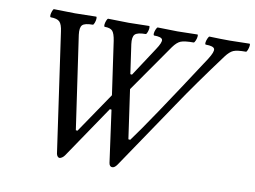

<svg xmlns="http://www.w3.org/2000/svg" viewBox="-74 -777 1196 900"><g transform="rotate(10 523.5 -327.0)"><path d="M259.8 14.2Q254.9 14.2 250.7 9.3Q246.6 4.4 245.1 -2.9L164.1 -569.8Q159.7 -604 147.7 -616Q135.7 -627.9 105 -627.9Q101.1 -629.4 101.8 -638.2Q102.5 -647 106.4 -657.5Q110.4 -668 113.8 -668Q186 -666 213.9 -666Q242.7 -666 314.9 -668Q317.9 -666.5 317.4 -657.7Q316.9 -648.9 313 -638.4Q309.1 -627.9 305.2 -627.9Q267.1 -627.9 255.9 -616Q244.6 -604 249 -569.8L313 -127L320.8 -126L451.2 -317.9L415 -570.8Q409.7 -605 399.2 -616.5Q388.7 -627.9 361.8 -627.9Q358.4 -629.4 359.1 -638.2Q359.9 -647 364 -657.5Q368.2 -668 372.1 -668Q442.4 -666 470.2 -666Q496.6 -666 566.9 -668Q569.8 -666.5 569.3 -657.7Q568.8 -648.9 564.9 -638.4Q561 -627.9 557.1 -627.9Q518.1 -627.9 506.3 -615.7Q494.6 -603.5 499 -569.8L519 -430.2L526.9 -429.2L617.2 -566.9Q641.6 -603.5 637 -615.7Q632.3 -627.9 597.2 -627.9Q593.3 -629.4 594.2 -638.2Q595.2 -647 599.6 -657.5Q604 -668 607.9 -668Q676.3 -666 702.1 -666Q728.5 -666 796.9 -668Q799.8 -666.5 798.8 -657.7Q797.9 -648.9 793.5 -638.4Q789.1 -627.9 785.2 -627.9Q742.2 -627.9 724.6 -620.8Q707 -613.8 689 -588.9L529.8 -360.8L563 -127.9L571.8 -127Q640.1 -217.8 866.2 -564.9Q889.6 -601.6 885 -614.7Q880.4 -627.9 842.8 -627.9Q838.9 -629.4 840.1 -638.2Q841.3 -647 845.9 -657.5Q850.6 -668 854 -668Q909.7 -666 950.2 -666Q978.5 -666 1044.9 -668Q1047.9 -666.5 1046.9 -657.7Q1045.9 -648.9 1042 -638.4Q1038.1 -627.9 1034.2 -627.9Q992.7 -627.9 975.3 -620.6Q958 -613.3 939 -587.9Q827.1 -437 754.9 -329.1L534.2 -2.9Q522.5 14.2 511.2 14.2Q498 14.2 495.1 -2.9L460.9 -251L453.1 -252L284.2 -2.9Q279.3 4.4 272.2 9.3Q265.1 14.2 259.8 14.2Z"/></g></svg>

Font: Junicode SmCond Medium
Style: Italic
Weight: 500
Width: 4
Italic angle: -11°
Designer: Peter S. Baker
Version: Version 2.206